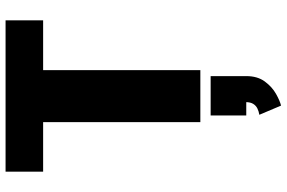

<svg xmlns="http://www.w3.org/2000/svg" viewBox="-190 -550 1030 690"><g transform="rotate(-90 325.0 -205.0)"><path d="M231 0V-565H53V-700H597V-565H418V0ZM290.5 290 257.5 212Q270 210 280.2 205Q290.5 200 296.8 189.8Q303 179.5 303 163L396.5 165Q396.5 205.5 377 231.8Q357.5 258 332.5 272Q307.5 286 290.5 290ZM255 165V37H396.5V165Z"/></g></svg>

Font: Trispace Thin ExtraBold
Style: Regular
Weight: 800
Version: Version 1.210